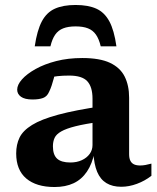

<svg xmlns="http://www.w3.org/2000/svg" viewBox="-20 -739 632 771"><path d="M392 -313 383 -250Q320.5 -241.5 283 -232Q245.5 -222.5 225.8 -211.2Q206 -200 199.2 -185.2Q192.5 -170.5 192.5 -151.5Q192.5 -117.5 209.2 -102Q226 -86.5 262.5 -86.5Q288.5 -86.5 308.5 -95.8Q328.5 -105 340 -120.8Q351.5 -136.5 351.5 -156.5V-342.5Q351.5 -390 330.5 -412.8Q309.5 -435.5 258 -435.5Q231.5 -435.5 211.2 -433.2Q191 -431 174.5 -426.5L205 -464Q201 -442.5 196.5 -426Q192 -409.5 187.5 -395.8Q183 -382 177 -370Q169 -351.5 152.8 -345.5Q136.5 -339.5 110.5 -339.5Q79.5 -339.5 64.2 -350.5Q49 -361.5 49 -379Q49 -398.5 68.2 -420.2Q87.5 -442 122.8 -461.8Q158 -481.5 205.8 -493.8Q253.5 -506 310.5 -506Q380.5 -506 421.5 -486.8Q462.5 -467.5 480.5 -431.8Q498.5 -396 498.5 -346.5V-120Q498.5 -103.5 503.5 -93.5Q508.5 -83.5 518.2 -79Q528 -74.5 543 -74.5Q553 -74.5 564.2 -76.5Q575.5 -78.5 588 -82V-33Q561.5 -12.5 529.8 -0.8Q498 11 467 11Q431.5 11 407.2 -3.8Q383 -18.5 370.2 -48.8Q357.5 -79 355 -126.5L360 -129.5Q350.5 -81.5 329.2 -50Q308 -18.5 275.5 -3.2Q243 12 199 12Q126 12 85.5 -22.2Q45 -56.5 45 -123Q45 -158.5 58.5 -186.5Q72 -214.5 108.8 -237.2Q145.5 -260 214 -278.5Q282.5 -297 392 -313ZM283.5 -633Q254 -633 234 -625.2Q214 -617.5 201.8 -600Q189.5 -582.5 182.5 -553H119.5Q129 -617.5 148.2 -653.5Q167.5 -689.5 200.5 -704.2Q233.5 -719 283.5 -719Q334 -719 366.8 -704.2Q399.5 -689.5 419 -653.5Q438.5 -617.5 447.5 -553H384.5Q377.5 -582.5 365.2 -600Q353 -617.5 333.2 -625.2Q313.5 -633 283.5 -633Z"/></svg>

Font: Newsreader 9pt SemiBold
Style: Regular
Weight: 600
Designer: Hugues Gentile
Foundry: Production Type
Version: Version 1.003